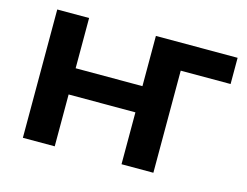

<svg xmlns="http://www.w3.org/2000/svg" viewBox="-97 -862 1310 1019"><g transform="rotate(15 558.5 -352.5)"><path d="M100 0V-705H275V-429H642V-705H1091V-561H817V0H642V-285H275V0Z"/></g></svg>

Font: Nunito Sans 7pt SemiExpanded ExtraBold
Style: Regular
Weight: 800
Width: 6
Designer: Vernon Adams
Foundry: Vernon Adams
Version: Version 3.101;gftools[0.9.27]